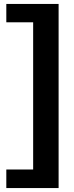

<svg xmlns="http://www.w3.org/2000/svg" viewBox="-20 -745 373 973"><path d="M277 208H12V114H148V-632H12V-725H277Z"/></svg>

Font: Libra Sans
Style: Bold
Weight: 700
Foundry: Context Ltd
Version: Version 1.000